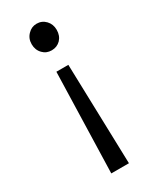

<svg xmlns="http://www.w3.org/2000/svg" viewBox="-196 -614 715 876"><g transform="rotate(-30 161.5 -176.0)"><path d="M130 -322H193L208 205H115ZM115 -436Q95 -456 95 -487Q95 -517 115 -537Q134 -557 161 -557Q189 -557 208 -537Q227 -517 227 -487Q227 -456 208 -436Q189 -417 161 -417Q133 -417 115 -436Z"/></g></svg>

Font: Source Han Sans K Regular
Style: Regular
Weight: 400
Designer: Ryoko NISHIZUKA  (kana & ideographs); Paul D. Hunt (Latin, Greek & Cyrillic); Wenlong ZHANG  (bopomofo); Sandoll Communi
Foundry: Adobe Systems Incorporated
Version: Version 1.00 July 18, 2014, initial release